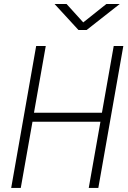

<svg xmlns="http://www.w3.org/2000/svg" viewBox="-20 -918 626 938"><path d="M413.6 0 470.7 -323.2H138.7L81.5 0H34.7L156.7 -693.4H203.6L146 -367.2H478L535.6 -693.4H582.5L460.4 0ZM363.3 -771.5 246.6 -898.4H305.2L386.7 -808.6L499.5 -898.4H564.9L403.3 -771.5Z"/></svg>

Font: Cascadia Code NF ExtraLight
Style: Italic
Weight: 200
Italic angle: -10°
Monospace: yes
Designer: Aaron Bell
Foundry: Saja Typeworks
Version: Version 2404.023; ttfautohint (v1.8.4)